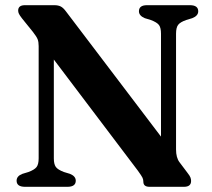

<svg xmlns="http://www.w3.org/2000/svg" viewBox="-20 -720 817 740"><path d="M272 -23.5Q272 -0.5 241 0H75.5Q44 -0.5 44 -23.5Q44 -41.5 66.5 -50L89.5 -57Q112.5 -65.5 120.8 -76Q129 -86.5 129 -110V-542.5Q129 -558.5 125 -568.8Q121 -579 106.5 -597.5L64.5 -649.5Q56 -660.5 53 -666.8Q50 -673 50 -679Q50 -700 76 -700H189.5Q204.5 -700 214.5 -694.8Q224.5 -689.5 235 -675L600.5 -193.5V-590Q600.5 -613 592.8 -623.5Q585 -634 561 -643L538 -650Q515.5 -659.5 515.5 -676.5Q515.5 -700 546.5 -700H712Q744 -700 744 -676.5Q744 -659 721 -650L698 -643Q675 -635 666.8 -624.5Q658.5 -614 658.5 -590V-144Q658.5 -112 672 -94.5L702.5 -54Q712 -42 714.2 -35.5Q716.5 -29 716.5 -22.5Q716.5 0 689 0H556.5Q532.5 0 532.5 -19.5Q532.5 -28 529.2 -35Q526 -42 511.5 -62L187.5 -490.5V-109.5Q187.5 -87.5 195 -76.8Q202.5 -66 226.5 -57L249.5 -50Q272 -41 272 -23.5Z"/></svg>

Font: Fraunces 9pt SemiBold
Style: Regular
Weight: 600
Version: Version 1.000;[b76b70a41]